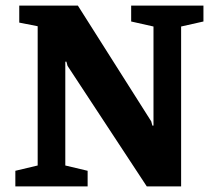

<svg xmlns="http://www.w3.org/2000/svg" viewBox="-20 -668 769 688"><path d="M35 0V-56L115 -75V-574L49 -587V-648H259L522 -233L526 -218H530V-573L450 -591V-648H709V-591L629 -573V0H506L222 -432L218 -447H214V-75L294 -56V0Z"/></svg>

Font: Faustina VF Beta
Style: Regular
Weight: 400
Designer: Alfonso Garcia
Foundry: Omnibus-Type
Version: Version 1.006